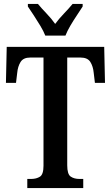

<svg xmlns="http://www.w3.org/2000/svg" viewBox="-20 -951 561 971"><path d="M118 0V-46H137Q164 -46 182 -57.5Q200 -69 200 -113V-660H133Q98 -660 84 -637.5Q70 -615 67 -582L61 -532H10L14 -714H507L511 -532H460L454 -582Q451 -615 437 -637.5Q423 -660 387 -660H320V-115Q320 -70 337.5 -58Q355 -46 382 -46H401V0ZM209 -771Q200 -794 184 -820.5Q168 -847 151 -873Q134 -899 121 -918V-931H172Q190 -909 215.5 -882.5Q241 -856 259 -830Q278 -856 303.5 -882.5Q329 -909 347 -931H398V-918Q386 -899 368.5 -873Q351 -847 335.5 -820.5Q320 -794 311 -771Z"/></svg>

Font: Noto Serif Myanmar ExtraCondensed SemiBold
Style: Regular
Weight: 600
Width: 2
Designer: Ben Mitchell and the Monotype Design Team
Foundry: Monotype Imaging Inc.
Version: Version 2.106; ttfautohint (v1.8.4.7-5d5b)